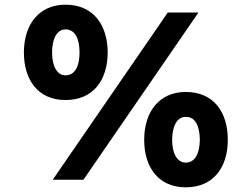

<svg xmlns="http://www.w3.org/2000/svg" viewBox="-20 -760 1064 812"><path d="M256.8 -336.9C372.1 -336.9 434.6 -418 435.5 -538.1C434.6 -657.2 373 -740.2 256.8 -740.2C145.5 -740.2 81.1 -657.2 81.1 -538.1C81.1 -419.9 142.6 -336.9 256.8 -336.9ZM256.8 -441.4C221.7 -441.4 200.2 -479.5 200.2 -538.1C200.2 -593.8 219.7 -635.7 256.8 -635.7C297.9 -635.7 316.4 -595.7 316.4 -538.1C316.4 -479.5 296.9 -441.4 256.8 -441.4ZM765.6 32.2C879.9 32.2 943.4 -48.8 943.4 -168.9C943.4 -288.1 881.8 -371.1 765.6 -371.1C654.3 -371.1 589.8 -288.1 589.8 -168.9C589.8 -50.8 651.4 32.2 765.6 32.2ZM765.6 -72.3C729.5 -72.3 708 -110.4 708 -168.9C708 -224.6 728.5 -266.6 765.6 -265.6C806.6 -266.6 824.2 -226.6 825.2 -168.9C824.2 -110.4 804.7 -72.3 765.6 -72.3ZM203.1 0H333L819.3 -707H689.5Z"/></svg>

Font: Pretendard Black
Style: Regular
Weight: 900
Designer: Base glyphs from Inter by Rasmus Andersson; Hangeul glyphs from Noto Sans CJK(Source Han Sans) by Jang Soo-young and Kan
Foundry: Kil Hyung-jin
Version: Version 1.309;Glyphs 3.2 (3225)